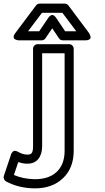

<svg xmlns="http://www.w3.org/2000/svg" viewBox="-249 -806 577 1052"><path d="M-228 158.2 -188 39.1Q-187 35.6 -185.1 32.2Q-183.1 28.8 -178.2 24.4Q-173.3 20 -167.2 20.3Q-161.1 20.5 -151.9 24.9Q-124.5 41 -100.1 41Q-83 42 -75.4 33Q-67.9 23.9 -67.9 -4.9V-539.1Q-67.9 -549.8 -60.1 -556.9Q-52.2 -564 -43 -564H129.9Q140.6 -564 147.7 -556.2Q154.8 -548.3 154.8 -539.1V20Q154.8 115.2 95.5 171.1Q36.1 227.1 -61 226.1Q-148.4 224.6 -215.8 188Q-223.6 183.6 -227.1 174.8Q-230.5 166 -228 158.2ZM-172.9 152.8Q-122.6 174.3 -61 175.8Q17.6 176.8 61.3 136Q105 95.2 105 20V-514.2H-18.1V-4.9Q-18.1 38.6 -39.1 64.9Q-60.1 91.3 -100.1 90.8Q-123 90.8 -148.9 82ZM-165 -625 -51.8 -775.9Q-43.5 -786.1 -32.2 -786.1H106Q117.7 -786.1 126 -775.9L238.8 -625Q239.7 -623.5 241.5 -620.8Q243.2 -618.2 245.6 -611.1Q248 -604 247.3 -598.9Q246.6 -593.8 239.7 -589.4Q232.9 -585 219.2 -585H95.2Q81.5 -585 74.2 -596.2L37.1 -650.9L0 -596.2Q-7.8 -585 -21 -585H-145Q-147 -585 -150.1 -585.2Q-153.3 -585.4 -160.4 -587.9Q-167.5 -590.3 -171.1 -594Q-174.8 -597.7 -174.1 -606Q-173.3 -614.3 -165 -625ZM-95.2 -634.8H-34.2L16.1 -709Q22.5 -718.3 29.3 -721.7Q36.1 -725.1 41 -723.4Q45.9 -721.7 49.8 -718.5Q53.7 -715.3 55.7 -711.9L58.1 -709L107.9 -634.8H168.9L92.8 -735.8H-19Z"/></svg>

Font: Trueno Bold Outline
Style: Regular
Weight: 700
Width: 6
Designer: Julieta Ulanovsky
Foundry: Julieta Ulanovsky
Version: Version 3.001b | FøM Fix